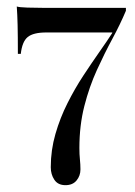

<svg xmlns="http://www.w3.org/2000/svg" viewBox="-20 -439 406 579"><path d="M177.4 119.4Q154.8 119.4 144 103.2Q133.1 87.1 133.1 65.3Q133.1 13.7 147.2 -35.1Q161.3 -83.9 183.5 -127.8Q205.6 -171.8 231 -210.5Q256.5 -249.2 279.4 -281.9Q302.4 -314.5 318.5 -339.5V-341.1H119.4Q80.6 -341.1 63.7 -327.4Q46.8 -313.7 42.7 -276.6H33.9Q33.9 -331.5 33.1 -363.7Q32.3 -396 30.6 -419.4Q37.9 -416.9 62.5 -416.1Q87.1 -415.3 111.3 -415.3H359.7V-406.5Q342.7 -366.1 319 -322.2Q295.2 -278.2 272.2 -227.8Q249.2 -177.4 234.3 -119Q219.4 -60.5 219.4 7.3Q219.4 26.6 221 41.9Q222.6 57.3 222.6 71.8Q222.6 91.1 210.9 105.2Q199.2 119.4 177.4 119.4Z"/></svg>

Font: Playfair 144pt SemiCondensed Medium
Style: Regular
Weight: 500
Width: 4
Designer: Claus Eggers Sørensen
Foundry: Claus Eggers Sørensen
Version: Version 2.203